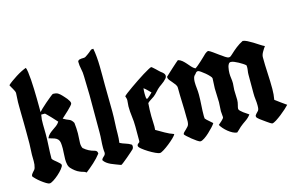

<svg xmlns="http://www.w3.org/2000/svg" viewBox="-92 -949 1815 1180"><g transform="rotate(-15 816.0 -359.0)"><path d="M137 -720Q141 -712 144 -690.5Q147 -669 149 -641Q151 -613 152 -581Q153 -549 153.5 -520Q154 -491 154 -467.5Q154 -444 154 -434Q157 -438 171.5 -452Q186 -466 203.5 -481Q221 -496 236.5 -508.5Q252 -521 255 -522Q257 -523 258.5 -522.5Q260 -522 262 -522Q278 -522 289 -515Q300 -508 310 -497Q314 -492 321 -485Q328 -478 334.5 -469.5Q341 -461 345.5 -453Q350 -445 350 -438Q350 -433 340 -422Q330 -411 317 -398.5Q304 -386 291.5 -375Q279 -364 275 -360Q295 -348 311 -342.5Q327 -337 338 -316Q340 -299 341 -282Q342 -265 342 -248Q342 -233 340.5 -217.5Q339 -202 339 -187Q339 -168 346 -154Q362 -140 378.5 -131.5Q395 -123 415 -118Q431 -114 431 -96Q411 -70 384.5 -46Q358 -22 332 -2Q323 -9 312.5 -11.5Q302 -14 291 -19Q278 -24 264.5 -34.5Q251 -45 242 -55Q232 -65 228.5 -81Q225 -97 225 -115Q225 -133 226.5 -150.5Q228 -168 228 -182Q228 -206 226 -219.5Q224 -233 216.5 -241.5Q209 -250 195.5 -255Q182 -260 159 -266Q166 -282 177 -292Q188 -302 200 -310Q212 -318 223.5 -326.5Q235 -335 244 -349Q243 -350 233 -361Q223 -372 211.5 -384.5Q200 -397 189.5 -407Q179 -417 178 -418H154Q148 -388 149 -357.5Q150 -327 150 -297Q150 -258 147.5 -218.5Q145 -179 145 -140Q148 -134 156.5 -126.5Q165 -119 174 -112Q183 -105 189.5 -98Q196 -91 196 -87Q196 -78 183.5 -62.5Q171 -47 154 -32Q137 -17 120.5 -6.5Q104 4 95 4Q88 4 74 -4.5Q60 -13 45 -24.5Q30 -36 18 -48Q6 -60 2 -66Q2 -73 5.5 -78.5Q9 -84 14 -89.5Q19 -95 23.5 -100Q28 -105 30 -112Q36 -132 35.5 -153.5Q35 -175 35 -195Q35 -212 36.5 -229.5Q38 -247 38 -264Q38 -272 38 -293Q38 -314 38 -341.5Q38 -369 37.5 -399.5Q37 -430 36.5 -456.5Q36 -483 36 -503Q36 -523 36 -529Q36 -543 37.5 -557.5Q39 -572 39 -586Q39 -592 35.5 -599.5Q32 -607 27.5 -615Q23 -623 18.5 -630.5Q14 -638 12 -643Q21 -652 37 -663.5Q53 -675 71 -686.5Q89 -698 107 -707Q125 -716 137 -720Z M568 -726Q573 -700 575.5 -670.5Q578 -641 578.5 -610.5Q579 -580 579 -550.5Q579 -521 579 -494Q579 -450 580 -408Q581 -366 581 -322Q581 -287 579 -252.5Q577 -218 577 -183Q577 -169 576 -154.5Q575 -140 573 -126Q590 -117 609 -111.5Q628 -106 645 -95Q646 -92 646.5 -89.5Q647 -87 647 -84Q647 -76 642 -68Q639 -65 625 -52.5Q611 -40 595 -26.5Q579 -13 565.5 -2.5Q552 8 550 8Q547 8 543 6Q531 1 516.5 -4Q502 -9 488 -15.5Q474 -22 462.5 -30.5Q451 -39 444 -51Q448 -62 459 -70.5Q470 -79 470 -92Q469 -100 468.5 -107Q468 -114 468 -122Q468 -146 470 -170Q472 -194 472 -219V-458Q472 -484 470.5 -516.5Q469 -549 469 -577Q469 -602 463.5 -625.5Q458 -649 458 -674Q461 -682 467.5 -684Q474 -686 481 -686.5Q488 -687 495.5 -687Q503 -687 508 -690Q528 -703 537 -710.5Q546 -718 550 -721.5Q554 -725 556.5 -725.5Q559 -726 568 -726Z M882 -525Q884 -525 891 -519Q898 -513 906 -505.5Q914 -498 921.5 -490.5Q929 -483 932 -481Q940 -476 947.5 -468Q955 -460 955 -450Q955 -442 948.5 -434.5Q942 -427 933.5 -419.5Q925 -412 916 -406Q907 -400 902 -396Q888 -385 876 -371Q864 -357 850 -346Q839 -338 828 -331.5Q817 -325 808 -316Q806 -296 805.5 -274.5Q805 -253 805 -233Q805 -211 806.5 -189.5Q808 -168 806 -146Q832 -131 858 -116Q884 -101 913 -91Q910 -83 894.5 -68Q879 -53 860 -38Q841 -23 823.5 -12Q806 -1 798 -1Q790 -1 770.5 -10Q751 -19 730 -32Q709 -45 693 -58Q677 -71 677 -79Q677 -86 682.5 -90.5Q688 -95 693 -99Q694 -103 694 -107Q694 -111 694 -115V-198Q694 -230 689.5 -262.5Q685 -295 685 -328Q685 -338 686.5 -347.5Q688 -357 688 -367Q688 -374 686 -380.5Q684 -387 682 -393Q686 -398 701.5 -410Q717 -422 738 -436.5Q759 -451 782.5 -467Q806 -483 826.5 -495.5Q847 -508 862.5 -516.5Q878 -525 882 -525ZM803 -412Q802 -404 801.5 -395.5Q801 -387 801 -379Q801 -371 801.5 -362.5Q802 -354 803 -346L811 -344Q820 -351 828 -358.5Q836 -366 844 -374Q834 -384 824 -394Q814 -404 803 -412Z M1467 -535Q1479 -534 1495 -526Q1511 -518 1528 -507.5Q1545 -497 1561.5 -486Q1578 -475 1591 -469Q1582 -457 1571.5 -439Q1561 -421 1561 -406Q1561 -358 1564 -304.5Q1567 -251 1567 -203Q1567 -168 1561 -135Q1578 -122 1595.5 -109.5Q1613 -97 1630 -85Q1623 -77 1607 -62.5Q1591 -48 1573 -34Q1555 -20 1538 -9Q1521 2 1511 2Q1509 2 1499.5 -4Q1490 -10 1479 -18Q1468 -26 1457.5 -33.5Q1447 -41 1443 -44Q1438 -49 1431.5 -54Q1425 -59 1425 -67Q1425 -68 1425.5 -69Q1426 -70 1426 -72Q1433 -82 1438 -86.5Q1443 -91 1446.5 -95.5Q1450 -100 1451.5 -107Q1453 -114 1453 -129Q1453 -148 1450.5 -167Q1448 -186 1448 -206V-326Q1448 -338 1450 -349.5Q1452 -361 1452 -373Q1452 -380 1451 -384Q1445 -390 1433.5 -397.5Q1422 -405 1409 -412Q1396 -419 1384 -424Q1372 -429 1363 -429Q1354 -429 1349 -421.5Q1344 -414 1341.5 -403.5Q1339 -393 1338 -382Q1337 -371 1337 -364Q1337 -347 1339.5 -331.5Q1342 -316 1342 -299Q1342 -288 1340.5 -278Q1339 -268 1339 -257Q1339 -243 1340 -225.5Q1341 -208 1341 -194Q1341 -178 1336.5 -162.5Q1332 -147 1332 -139Q1332 -133 1339.5 -125.5Q1347 -118 1356.5 -111Q1366 -104 1375.5 -98Q1385 -92 1390 -88Q1376 -69 1356.5 -56Q1337 -43 1319 -28Q1311 -21 1304 -13.5Q1297 -6 1289 0Q1276 -1 1261.5 -8.5Q1247 -16 1233.5 -27Q1220 -38 1209 -50.5Q1198 -63 1192 -74Q1195 -77 1201 -82Q1207 -87 1213.5 -93Q1220 -99 1224.5 -104.5Q1229 -110 1229 -114Q1229 -124 1227.5 -133Q1226 -142 1226 -152Q1226 -166 1227.5 -180.5Q1229 -195 1229 -209Q1229 -229 1227.5 -253Q1226 -277 1226 -297Q1226 -313 1227.5 -329Q1229 -345 1229 -361Q1229 -366 1219 -377Q1209 -388 1196 -399Q1183 -410 1170.5 -418.5Q1158 -427 1153 -427Q1147 -427 1142 -423Q1137 -419 1135 -414Q1124 -406 1120.5 -394Q1117 -382 1117 -368Q1117 -348 1119.5 -327.5Q1122 -307 1122 -287Q1122 -255 1119.5 -219Q1117 -183 1117 -151Q1117 -140 1118 -135Q1128 -123 1139.5 -114Q1151 -105 1162 -94Q1157 -85 1143.5 -70.5Q1130 -56 1114.5 -41.5Q1099 -27 1083 -16.5Q1067 -6 1058 -6Q1051 -6 1036.5 -16Q1022 -26 1007 -38Q992 -50 980.5 -61Q969 -72 969 -74Q969 -80 975 -86Q981 -92 988.5 -99Q996 -106 1003 -114Q1010 -122 1011 -132Q1013 -142 1012.5 -152.5Q1012 -163 1012 -173Q1012 -218 1010 -266Q1008 -314 1008 -359Q1008 -371 1000.5 -381.5Q993 -392 984.5 -401.5Q976 -411 968.5 -420.5Q961 -430 961 -439V-442Q964 -445 978 -458Q992 -471 1008 -485.5Q1024 -500 1037 -511.5Q1050 -523 1052 -524Q1067 -520 1078.5 -510Q1090 -500 1100 -488.5Q1110 -477 1120 -465.5Q1130 -454 1143 -447Q1149 -450 1160.5 -459.5Q1172 -469 1184.5 -480.5Q1197 -492 1208.5 -503Q1220 -514 1225 -519Q1230 -522 1235 -526Q1240 -530 1247 -530Q1257 -526 1273 -514.5Q1289 -503 1306 -490.5Q1323 -478 1337.5 -468.5Q1352 -459 1359 -459Q1366 -459 1371.5 -463Q1377 -467 1382 -472Q1402 -491 1422.5 -507Q1443 -523 1467 -535Z"/></g></svg>

Font: Hand Textur
Style: Regular
Weight: 400
Designer: F. H. Ehmcke um 1935
Foundry: Peter Wiegel
Version: Version 1.000